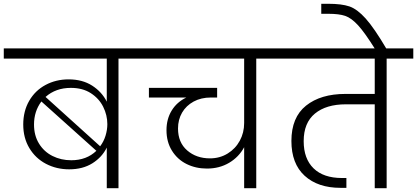

<svg xmlns="http://www.w3.org/2000/svg" viewBox="-49 -996 2207 1016"><path d="M718 -740V-686H578V0H516V-215Q491 -164 440 -132Q389 -100 317 -100Q250 -100 194.5 -129Q139 -158 106.5 -212Q74 -266 74 -337Q74 -408 105.5 -462.5Q137 -517 192 -546.5Q247 -576 314 -576Q387 -576 438.5 -543Q490 -510 516 -458V-686H-29V-740ZM326 -531Q246 -531 192 -483L481 -222Q500 -247 509.5 -278Q519 -309 519 -339Q519 -387 497 -431Q475 -475 431.5 -503Q388 -531 326 -531ZM131 -337Q131 -279 157.5 -236Q184 -193 229 -170.5Q274 -148 328 -148Q409 -148 461 -198L170 -459Q131 -407 131 -337Z M1448 -686H1307V0H1243V-217Q1215 -165 1163.5 -134.5Q1112 -104 1046 -104Q987 -104 938.5 -128Q890 -152 861 -198.5Q832 -245 832 -307Q832 -366 859.5 -411Q887 -456 937 -480H739V-531H1100V-480H1067Q1015 -480 975.5 -458.5Q936 -437 914.5 -400Q893 -363 893 -316Q893 -242 941.5 -200Q990 -158 1062 -158Q1114 -158 1155.5 -183.5Q1197 -209 1220 -251.5Q1243 -294 1243 -345V-686H660V-740H1448Z M2138 -686H1997V0H1934V-444H1781Q1677 -444 1617.5 -395Q1558 -346 1558 -249Q1558 -156 1610.5 -105Q1663 -54 1761 -54H1784V-2H1753Q1633 -2 1563 -66Q1493 -130 1493 -250Q1493 -375 1570.5 -437Q1648 -499 1779 -499H1934V-686H1390V-740H2138Z M1936 -736Q1881 -824 1845.5 -862.5Q1810 -901 1777.5 -912Q1745 -923 1689 -923H1651V-976H1688Q1759 -976 1800 -962Q1841 -948 1886 -898Q1931 -848 1997 -736Z"/></svg>

Font: A Bank Premium Light
Style: Regular
Weight: 300
Designer: Ninad Kale (Devanagari), Jonny Pinhorn (Latin), Htun Naung (Myanmar)
Foundry: Indian Type Foundry
Version: 4.004